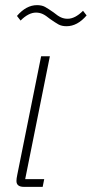

<svg xmlns="http://www.w3.org/2000/svg" viewBox="-20 -727 357 747"><path d="M73 0Q44 0 44 -23Q44 -32 47 -46L140 -508H174L78 -30H152L146 0ZM317 -667Q281 -625 239 -625Q220 -625 207.5 -632Q195 -639 175 -653Q158 -667 146 -672.5Q134 -678 120 -678Q91 -678 60 -647L46 -665Q82 -707 124 -707Q143 -707 155.5 -700Q168 -693 188 -679Q205 -665 217 -659.5Q229 -654 243 -654Q272 -654 303 -685Z"/></svg>

Font: IBM Plex Sans Condensed ExtraLight
Style: Italic
Weight: 200
Width: 3
Italic angle: -11°
Designer: Mike Abbink, Paul van der Laan, Pieter van Rosmalen
Foundry: Bold Monday
Version: Version 1.3